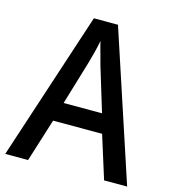

<svg xmlns="http://www.w3.org/2000/svg" viewBox="-107 -897 801 893"><g transform="rotate(15 293.5 -451.0)"><path d="M476 -93 411 -300H175L110 -93H0L235 -809H351L587 -93ZM322 -602Q317 -623 307 -657.5Q297 -692 292 -715Q287 -688 278.5 -655Q270 -622 264 -602L201 -392H386Z"/></g></svg>

Font: Noto Sans Telugu UI SemiCondensed Medium
Style: Regular
Weight: 500
Width: 4
Designer: Jelle Bosma - Monotype Design Team
Foundry: Monotype Imaging Inc.
Version: Version 2.005; ttfautohint (v1.8.4.7-5d5b)